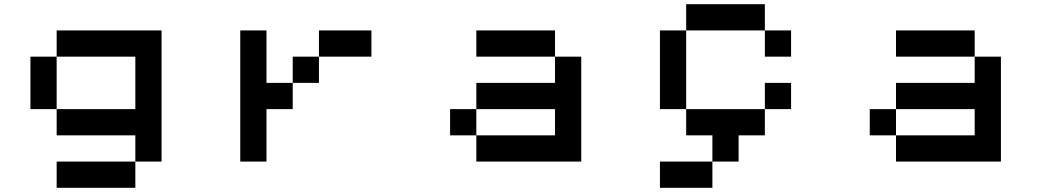

<svg xmlns="http://www.w3.org/2000/svg" viewBox="-20 -770 5040 915"><path d="M250 0H625V125H250ZM250 -625H750V0H625V-125H250V-250H625V-500H250ZM125 -500H250V-250H125Z M1500 -625H1750V-500H1500ZM1375 -500H1500V-375H1375ZM1125 -625H1250V-375H1375V-250H1250V0H1125Z M2125 -250H2250V-125H2125ZM2625 -500H2750V0H2250V-125H2625V-250H2250V-375H2625ZM2250 -625H2625V-500H2250Z M3125 0H3375V125H3125ZM3250 -250H3625V-125H3500V0H3375V-125H3250ZM3625 -375H3750V-250H3625ZM3125 -625H3250V-250H3125ZM3250 -750H3625V-625H3250ZM3625 -625H3750V-500H3625Z M4125 -250H4250V-125H4125ZM4625 -500H4750V0H4250V-125H4625V-250H4250V-375H4625ZM4250 -625H4625V-500H4250Z"/></svg>

Font: Pixel Operator Mono 8
Style: Regular
Weight: 400
Monospace: yes
Designer: Jayvee Enaguas (HarvettFox96)
Foundry: The Grandoplex Project
Version: Version 1.5.0 (October 25, 2015)